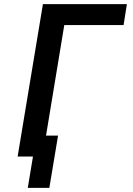

<svg xmlns="http://www.w3.org/2000/svg" viewBox="-20 -755 640 926"><path d="M114 151 139 0H65L187 -735H592L576 -634H290L202 -101H260L218 151Z"/></svg>

Font: Iosevka Curly Extended Oblique
Style: Bold
Weight: 700
Width: 7
Italic angle: -9°
Monospace: yes
Designer: Belleve Invis
Foundry: Belleve Invis
Version: Version 11.1.0; ttfautohint (v1.8.3)